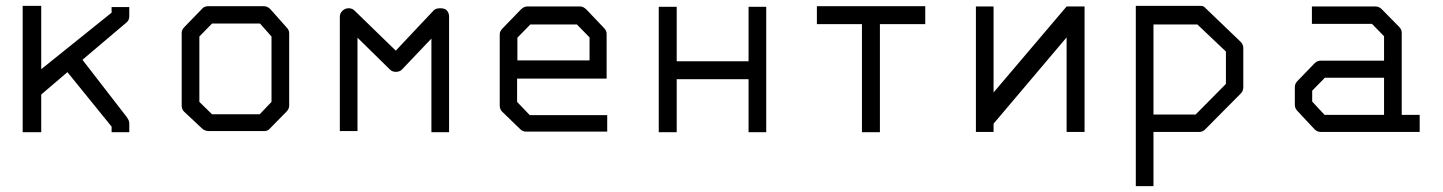

<svg xmlns="http://www.w3.org/2000/svg" viewBox="-20 -498 4900 652"><path d="M120 -177V-49H57V-478H120V-263L359 -455V-474H419V-443Q419 -429.5 410 -422L260 -295L410 -101Q419 -88.5 419 -80V-49H359V-68L209 -253Z M657 -374V-152L700 -110H862L902 -152V-374L863 -418H700ZM607 -407 668 -470Q675 -477 688 -477H876Q888 -477 898 -467L954 -404Q962 -396 962 -385V-140Q962 -128 953 -119L895 -60Q889 -53 877.5 -53H874H688Q677.5 -53 668 -60L606 -118Q597 -126 597 -140V-387Q597 -397 607 -407Z M1194 -53H1134V-441Q1134 -453 1143 -461.5Q1152 -470 1164 -470Q1176 -470 1184 -462L1324 -326L1453 -463Q1460 -470 1475 -470Q1489 -470 1496 -464Q1505 -455 1505 -442V-49H1445V-367L1346 -263Q1338.5 -254 1324 -254Q1312 -254 1304 -262L1194 -370Z M1736 -231V-152L1779 -107H2042V-51H1767Q1755 -51 1747 -59L1685 -119Q1677 -127 1677 -140V-382Q1677 -392 1687 -402L1748 -465Q1759 -476 1770 -476H1951Q1961 -476 1972 -465L2031 -403Q2040 -394 2040 -383V-231ZM1737 -293H1982V-371L1939 -415H1781L1737 -370Z M2217 -475H2278V-290H2522V-475H2582V-49H2522V-229H2278V-49H2217Z M2754 -477H3122V-416H2968V-49H2907V-416H2754Z M3663 -50H3602V-371L3354 -78V-50H3294V-476H3354V-184L3602 -476H3663Z M3837 -478H4057Q4066 -478 4070 -474L4193 -356Q4202 -347 4202 -335V-201Q4202 -189 4193 -180L4073 -59Q4064 -50 4053 -50H3897V134H3837ZM3897 -415V-109H4040L4143 -213V-323L4046 -415Z M4680 -108V-234H4479L4436 -190V-153L4478 -108ZM4740 -108H4801V-50H4465Q4453 -50 4444 -59L4386 -121Q4377 -130 4377 -142V-202Q4377 -214 4386 -223L4445 -284Q4453 -292 4466 -292H4680V-375L4639 -417H4435V-476H4651Q4663 -476 4672 -467L4731 -407Q4740 -398 4740 -387Z"/></svg>

Font: 3270 Nerd Font
Style: Regular
Weight: 400
Monospace: yes
Version: Version 3.0.1;Nerd Fonts 3.3.0